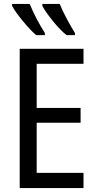

<svg xmlns="http://www.w3.org/2000/svg" viewBox="-20 -964 497 984"><path d="M42 -944V-934Q57 -905 96 -857.5Q135 -810 165 -784H210V-795Q167 -861 132 -944ZM197 -944V-934Q211 -906 250 -857.5Q289 -809 321 -784H364V-795Q345 -825 321.5 -869Q298 -913 286 -944ZM408 -78H168V-335H393V-411H168V-637H408V-714H81V0H408Z"/></svg>

Font: Noto Sans Display SemiCondensed
Style: Regular
Weight: 400
Width: 4
Designer: Monotype Design team
Foundry: Monotype Imaging Inc.
Version: 1.000